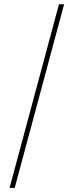

<svg xmlns="http://www.w3.org/2000/svg" viewBox="-20 -782 350 911"><path d="M284.2 -761.7 49.8 109.4H25.4L259.8 -761.7Z"/></svg>

Font: Inter 18pt Thin
Style: Regular
Weight: 250
Designer: Rasmus Andersson
Foundry: rsms
Version: Version 4.001;git-66647c0bb